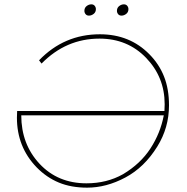

<svg xmlns="http://www.w3.org/2000/svg" viewBox="-20 -862 862 885"><path d="M381.5 3Q308 3 251.2 -20.5Q194.5 -44 149 -90.5Q58 -184.5 58 -319.5L59 -350.5H738L739 -381.5Q739 -506.5 653.5 -595.2Q568 -684 438.5 -684Q284.5 -684 171.5 -569L160 -584Q275.5 -704 440.5 -704Q578 -704 668.5 -612Q713.5 -566.5 736.2 -509Q759 -451.5 759 -376.5Q759 -273.5 705 -186.5Q645.5 -90.5 557.8 -43.8Q470 3 381.5 3ZM378.5 -17Q472.5 -17 547 -59Q627.5 -107 673.5 -177.8Q719.5 -248.5 735 -330.5H78Q78 -197.5 162.2 -107.2Q246.5 -17 378.5 -17ZM390 -790Q380 -790 374.5 -796.8Q369 -803.5 369 -812Q369 -826 379.2 -834Q389.5 -842 401 -842Q411 -842 416.5 -835.2Q422 -828.5 422 -820Q422 -806 411.8 -798Q401.5 -790 390 -790ZM540 -790Q530 -790 524.5 -796.8Q519 -803.5 519 -812Q519 -826 529.2 -834Q539.5 -842 551 -842Q561 -842 566.5 -835.2Q572 -828.5 572 -820Q572 -806 561.8 -798Q551.5 -790 540 -790Z"/></svg>

Font: Argentum Sans Thin
Style: Italic
Weight: 100
Italic angle: -11°
Designer: Julieta Ulanovsky (font), Cristiano Sobral (main changes and remaster)
Foundry: Julieta Ulanovsky (font), Cristiano Sobral (main changes and remaster)
Version: Version 2.007;June 15, 2022;FontCreator 14.0.0.2814 64-bit; 